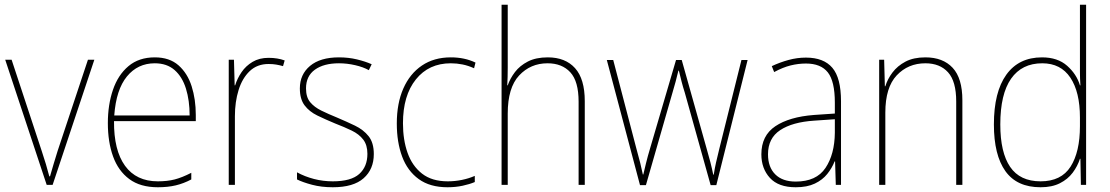

<svg xmlns="http://www.w3.org/2000/svg" viewBox="-20 -873 4684 810"><path d="M177 -93 2 -621H29L156 -236Q166 -206 173.5 -181Q181 -156 188 -129H191Q199 -156 206 -180.5Q213 -205 223 -236L351 -621H378L202 -93Z M633 -631Q695 -631 733 -597.5Q771 -564 788.5 -509Q806 -454 806 -388V-362H461Q460 -239 507.5 -173.5Q555 -108 646 -108Q686 -108 717 -116Q748 -124 787 -144V-116Q755 -99 721.5 -91Q688 -83 646 -83Q572 -83 525.5 -117.5Q479 -152 457 -213Q435 -274 435 -354Q435 -431 456.5 -494Q478 -557 522 -594Q566 -631 633 -631ZM633 -606Q561 -606 515.5 -550.5Q470 -495 462 -386H780Q780 -449 764.5 -499Q749 -549 716.5 -577.5Q684 -606 633 -606Z M1113 -629Q1151 -629 1181 -618L1174 -594Q1160 -598 1145.5 -600.5Q1131 -603 1113 -603Q1065 -603 1033.5 -573Q1002 -543 986.5 -493Q971 -443 971 -383V-93H945V-621H967L970 -513H972Q981 -542 999 -568.5Q1017 -595 1045.5 -612Q1074 -629 1113 -629Z M1557 -223Q1557 -159 1514 -121Q1471 -83 1384 -83Q1336 -83 1296.5 -93.5Q1257 -104 1233 -116V-146Q1266 -128 1304.5 -118Q1343 -108 1384 -108Q1461 -108 1495.5 -139Q1530 -170 1530 -224Q1530 -261 1512.5 -284Q1495 -307 1464 -322Q1433 -337 1394 -352Q1353 -369 1319 -385.5Q1285 -402 1265 -428.5Q1245 -455 1245 -500Q1245 -559 1288 -595Q1331 -631 1410 -631Q1450 -631 1485.5 -622.5Q1521 -614 1548 -602L1536 -577Q1513 -590 1478.5 -598Q1444 -606 1410 -606Q1346 -606 1308.5 -579Q1271 -552 1271 -500Q1271 -463 1288.5 -442Q1306 -421 1335.5 -406.5Q1365 -392 1402 -377Q1442 -360 1477.5 -343Q1513 -326 1535 -298.5Q1557 -271 1557 -223Z M1868 -83Q1794 -83 1746.5 -117.5Q1699 -152 1676.5 -212.5Q1654 -273 1654 -352Q1654 -437 1681.5 -499.5Q1709 -562 1760 -596.5Q1811 -631 1882 -631Q1940 -631 1986 -609L1980 -585Q1956 -596 1931.5 -601Q1907 -606 1882 -606Q1789 -606 1734.5 -538Q1680 -470 1680 -353Q1680 -283 1699.5 -228Q1719 -173 1760.5 -140.5Q1802 -108 1869 -108Q1899 -108 1928.5 -114Q1958 -120 1983 -131V-105Q1962 -96 1932 -89.5Q1902 -83 1868 -83Z M2122 -588Q2122 -565 2121.5 -548.5Q2121 -532 2120 -513H2122Q2132 -542 2152.5 -569Q2173 -596 2207 -613.5Q2241 -631 2291 -631Q2365 -631 2406 -585.5Q2447 -540 2447 -446V-93H2421V-444Q2421 -530 2386 -568Q2351 -606 2290 -606Q2218 -606 2170 -554.5Q2122 -503 2122 -394V-93H2096V-853H2122Z M2869 -482Q2861 -507 2855.5 -528.5Q2850 -550 2844 -575H2842Q2836 -550 2830 -527.5Q2824 -505 2817 -482L2705 -92H2680L2540 -620H2567L2664 -249Q2675 -210 2681 -185.5Q2687 -161 2692 -137H2694Q2699 -158 2705.5 -185Q2712 -212 2724 -252L2832 -620H2856L2960 -250Q2970 -216 2977 -188.5Q2984 -161 2989 -136H2991Q2996 -167 3001 -188.5Q3006 -210 3015 -247L3108 -620H3134L3002 -92H2978Z M3380 -630Q3455 -630 3491.5 -587Q3528 -544 3528 -446V-93H3506L3503 -192H3501Q3490 -164 3470 -139Q3450 -114 3417.5 -98.5Q3385 -83 3337 -83Q3264 -83 3228 -122.5Q3192 -162 3192 -222Q3192 -301 3251 -340.5Q3310 -380 3414 -388L3502 -394V-440Q3502 -530 3472.5 -567.5Q3443 -605 3380 -605Q3348 -605 3315.5 -597Q3283 -589 3246 -569L3236 -594Q3270 -610 3306.5 -620Q3343 -630 3380 -630ZM3415 -364Q3323 -358 3271.5 -324Q3220 -290 3220 -222Q3220 -168 3250.5 -137.5Q3281 -107 3337 -107Q3424 -107 3462.5 -164.5Q3501 -222 3502 -313V-370Z M3884 -631Q3958 -631 3999 -587Q4040 -543 4040 -450V-93H4014V-445Q4014 -530 3979.5 -568Q3945 -606 3884 -606Q3811 -606 3763 -555Q3715 -504 3715 -398V-93H3689V-621H3710L3713 -509H3715Q3724 -539 3745 -567Q3766 -595 3800 -613Q3834 -631 3884 -631Z M4370 -83Q4270 -83 4221.5 -151Q4173 -219 4173 -348Q4173 -485 4225.5 -558Q4278 -631 4376 -631Q4442 -631 4482 -595.5Q4522 -560 4536 -513H4538Q4536 -541 4536 -567Q4536 -593 4536 -619V-853H4562V-93H4540L4538 -203H4536Q4526 -172 4505.5 -144.5Q4485 -117 4451.5 -100Q4418 -83 4370 -83ZM4370 -108Q4457 -108 4496.5 -170Q4536 -232 4536 -341V-377Q4536 -485 4495.5 -545.5Q4455 -606 4377 -606Q4291 -606 4245.5 -541Q4200 -476 4200 -348Q4200 -230 4241.5 -169Q4283 -108 4370 -108Z"/></svg>

Font: Noto Sans Telugu UI SemiCondensed Thin
Style: Regular
Weight: 100
Width: 4
Designer: Jelle Bosma - Monotype Design Team
Foundry: Monotype Imaging Inc.
Version: Version 2.005; ttfautohint (v1.8.4.7-5d5b)